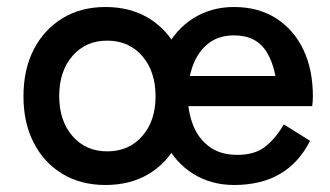

<svg xmlns="http://www.w3.org/2000/svg" viewBox="-20 -518 943 548"><path d="M281 10Q211 10 158.5 -21.5Q106 -53 76.5 -110Q47 -167 47 -243Q47 -320 76.5 -377Q106 -434 158.5 -466Q211 -498 281 -498Q352 -498 404.5 -466Q457 -434 486.5 -377Q516 -320 516 -243Q516 -167 486.5 -110Q457 -53 404.5 -21.5Q352 10 281 10ZM286 -86Q348 -86 386 -129.5Q424 -173 424 -243Q424 -314 386 -358Q348 -402 286 -402Q225 -402 187 -358.5Q149 -315 149 -244Q149 -173 187 -129.5Q225 -86 286 -86ZM648 10Q583 10 532 -21.5Q481 -53 452.5 -110Q424 -167 424 -243Q424 -320 452.5 -377Q481 -434 532 -466Q583 -498 648 -498Q717 -498 767.5 -466Q818 -434 845.5 -377Q873 -320 873 -243Q873 -236 872.5 -228Q872 -220 871 -215H509V-301H799L771 -243Q771 -319 742 -368Q713 -417 648 -417Q603 -417 573.5 -393Q544 -369 530 -329.5Q516 -290 516 -244Q516 -201 530.5 -162.5Q545 -124 576.5 -100Q608 -76 658 -76Q709 -76 739 -101Q769 -126 790 -163L865 -116Q833 -53 779 -21.5Q725 10 648 10Z"/></svg>

Font: Gabarito
Style: Regular
Weight: 400
Designer: Leandro Assis / Alvaro Franca / Felipe Casaprima
Foundry: Naipe Foundry
Version: Version 1.000